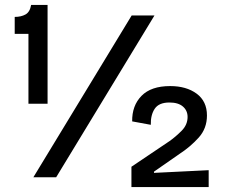

<svg xmlns="http://www.w3.org/2000/svg" viewBox="-20 -723 917 783"><path d="M96 -300V-585H40V-654Q66 -654 84 -664Q102 -674 107 -703H174V-300ZM116 0 517 -660H610L209 0ZM516 40V-43L672 -148Q696 -165 720.5 -189.5Q745 -214 745 -246Q745 -272 726 -288.5Q707 -305 671 -305Q628 -305 611 -279.5Q594 -254 595 -214L519 -228Q518 -292 557 -332Q596 -372 674 -372Q740 -372 782 -341Q824 -310 824 -252Q824 -199 790 -161.5Q756 -124 713 -96L608 -23V-18L831 -29V40Z"/></svg>

Font: Bricolage Grotesque 12pt
Style: Regular
Weight: 400
Designer: Mathieu Triay
Foundry: Atelier Triay
Version: Version 1.001; ttfautohint (v1.8.4.7-5d5b);gftools[0.9.33.de